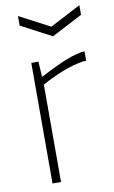

<svg xmlns="http://www.w3.org/2000/svg" viewBox="-86 -800 504 847"><g transform="rotate(-10 166.0 -377.0)"><path d="M57 -754 194 -682 332 -754V-711L194 -639L57 -711ZM79 -540H111L115 -473H119Q170 -500 215.5 -520Q261 -540 307 -549H319V-507H306Q257 -499 209.5 -480Q162 -461 117 -436V0H79Z"/></g></svg>

Font: Encode Sans Narrow
Style: Thin
Weight: 250
Designer: Pablo Impallari, Andres Torresi
Foundry: Pablo Impallari, Andres Torresi
Version: Version 1.000; ttfautohint (v1.00) -l 8 -r 50 -G 200 -x 14 -